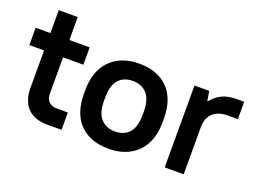

<svg xmlns="http://www.w3.org/2000/svg" viewBox="-98 -866 1481 1102"><g transform="rotate(20 642.5 -315.0)"><path d="M260 0Q219 0 191 -10Q163 -20 144.5 -36Q126 -52 116 -71.5Q106 -91 101.5 -109Q97 -127 96 -142Q95 -157 95 -165V-394H5V-500H95V-640H211V-500H335V-394H211V-181Q211 -173 212 -160Q213 -147 220 -135Q227 -123 241 -114.5Q255 -106 281 -106H345V0H260Z M635 10Q522 10 458.5 -54.5Q395 -119 395 -239V-261Q395 -320 411.5 -366Q428 -412 459.5 -444Q491 -476 535 -493Q579 -510 635 -510Q748 -510 811.5 -445.5Q875 -381 875 -261V-239Q875 -180 858.5 -134Q842 -88 810.5 -56Q779 -24 734.5 -7Q690 10 635 10ZM635 -96Q690 -96 721.5 -130.5Q753 -165 753 -239V-261Q753 -333 721 -368.5Q689 -404 635 -404Q580 -404 548.5 -369.5Q517 -335 517 -261V-239Q517 -167 549 -131.5Q581 -96 635 -96Z M975 -500H1065L1075 -440H1077Q1107 -477 1143 -493.5Q1179 -510 1230 -510H1275V-404H1215Q1155 -404 1123 -373.5Q1091 -343 1091 -290V0H975Z"/></g></svg>

Font: PT Root UI Bold
Style: Regular
Weight: 700
Designer: Vitaly Kuzmin
Foundry: ParaType Ltd.
Version: Version 2.000G